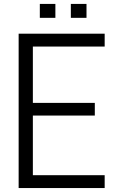

<svg xmlns="http://www.w3.org/2000/svg" viewBox="-20 -950 589 970"><path d="M74.2 -779.8H508.8V-714.8H146V-430.2H459V-366.2H146V-64.9H508.8V0H74.2ZM259.8 -930.2V-859.9H181.2V-930.2ZM417 -930.2V-859.9H337.9V-930.2Z"/></svg>

Font: Cooper Hewitt
Style: Book
Weight: 705
Designer: Village Type and Design LLC
Foundry: Cooper Hewitt Smithsonian Design Museum
Version: 1.000